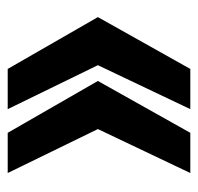

<svg xmlns="http://www.w3.org/2000/svg" viewBox="-28 -524 526 511"><g transform="rotate(-90 235.5 -268.0)"><path d="M308 -25 446 -271 308 -511H201L318 -271L201 -25ZM138 -25 276 -271 138 -511H31L148 -271L31 -25Z"/></g></svg>

Font: Zilla Slab Bold
Style: Regular
Weight: 700
Designer: Typotheque.com
Foundry: Typotheque type foundry
Version: Version 1.3; 2018